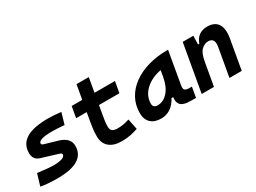

<svg xmlns="http://www.w3.org/2000/svg" viewBox="-41 -1242 2427 1819"><g transform="rotate(-30 1172.0 -332.0)"><path d="M205.6 9.8Q90.3 9.8 22.9 -4.9L61 -131.3Q123.5 -123.5 165 -119.6Q206.5 -115.7 227.5 -115.7Q360.4 -115.7 360.4 -163.6Q360.4 -176.3 335 -184.1L155.8 -238.8Q88.9 -258.8 88.9 -333Q88.9 -527.3 406.7 -527.3Q439.5 -527.3 475.1 -524.9Q510.7 -522.5 549.8 -517.6L514.2 -395Q473.6 -398.4 440.7 -400.1Q407.7 -401.9 381.8 -401.9Q229.5 -401.9 229.5 -355.5Q229.5 -342.3 253.9 -335.4L391.6 -295.4Q504.4 -262.2 504.4 -172.9Q504.4 9.8 205.6 9.8Z M909.7 9.8Q821.8 9.8 773.2 -31.5Q724.6 -72.8 724.6 -148.4Q724.6 -170.9 725.8 -191.7Q727.1 -212.4 730.5 -238Q733.9 -263.7 740.2 -301.3L756.8 -396H641.1L662.6 -517.6H778.3L805.7 -673.8H939.9L912.6 -517.6H1136.2L1114.7 -396H891.1L874.5 -301.3Q866.2 -253.9 863 -229.5Q859.9 -205.1 859.9 -177.7Q859.9 -145 877.4 -130.4Q895 -115.7 933.6 -115.7Q970.2 -115.7 998 -120.6Q1025.9 -125.5 1064 -137.7L1087.9 -21.5Q1049.8 -8.8 1007.3 0.5Q964.8 9.8 909.7 9.8Z M1340.8 10.3Q1267.6 10.3 1227.5 -27.8Q1187.5 -65.9 1187.5 -135.3Q1187.5 -223.1 1226.6 -294.7Q1265.6 -366.2 1336.2 -417Q1406.7 -467.8 1501.5 -495.1Q1596.2 -522.5 1707.5 -522.5H1719.7L1657.7 -166.5Q1655.8 -155.8 1655.8 -147Q1655.8 -128.4 1664.6 -119.6Q1677.2 -106.9 1717.3 -106.9H1740.7L1721.2 4.9H1668Q1618.2 4.9 1590.3 -5.1Q1562.5 -15.1 1550.5 -31.7Q1538.6 -48.3 1536.6 -68.8Q1535.6 -77.6 1535.6 -86.9Q1535.6 -98.1 1537.1 -109.4H1519Q1489.3 -51.8 1443.4 -20.8Q1397.5 10.3 1340.8 10.3ZM1372.6 -115.2Q1436.5 -115.2 1485.1 -170.2Q1533.7 -225.1 1551.3 -325.7L1562.5 -390.6Q1493.2 -377.9 1439 -345.5Q1384.8 -313 1353.8 -265.9Q1322.8 -218.8 1322.8 -162.1Q1322.8 -115.2 1372.6 -115.2Z M1786.1 0 1877.4 -517.6H1993.2L1990.7 -423.8H2004.9Q2021.5 -473.1 2057.6 -500.2Q2093.8 -527.3 2148.4 -527.3Q2231.4 -527.3 2265.1 -473.6Q2286.6 -439 2286.6 -383.8Q2286.6 -353 2279.8 -315.4L2224.1 0H2089.8L2145 -312.5Q2147.5 -327.6 2147.5 -339.8Q2147.5 -364.3 2137.7 -379.4Q2122.6 -401.9 2088.4 -401.9Q2046.9 -401.9 2012.7 -368.7Q1978.5 -335.4 1964.4 -249.5V-250.5L1920.4 0Z"/></g></svg>

Font: CaskaydiaCove NFP
Style: Bold Italic
Weight: 700
Italic angle: -10°
Designer: Aaron Bell
Foundry: Saja Typeworks
Version: Version 2111.001; VTT 6.35;Nerd Fonts 3.1.1